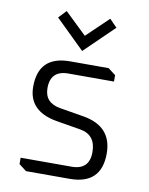

<svg xmlns="http://www.w3.org/2000/svg" viewBox="-83 -798 665 859"><g transform="rotate(10 249.0 -368.5)"><path d="M61 -26V-55H292Q373 -55 373 -135Q373 -214 301 -226L193 -244Q61 -266 61 -378Q61 -518 204 -518H379L413 -492V-463H206Q125 -463 125 -383Q125 -316 197 -304L305 -286Q437 -264 437 -140Q437 0 293 0H95ZM117 -702 150 -737 249 -642 348 -737 382 -702 249 -573Z"/></g></svg>

Font: Oxanium Light
Style: Regular
Weight: 300
Designer: Severin Meyer
Version: Version 1.000